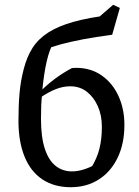

<svg xmlns="http://www.w3.org/2000/svg" viewBox="-20 -772 578 801"><path d="M275 9Q206 9 157 -23.5Q108 -56 82.5 -118.5Q57 -181 57 -268Q57 -332 61.5 -383Q66 -434 79 -484Q92 -535 116 -572.5Q140 -610 181.5 -636.5Q223 -663 287 -681Q351 -699 445 -710L448 -627Q379 -618 326.5 -608Q274 -598 233.5 -587Q193 -576 158 -562L202 -590Q186 -565 174.5 -514.5Q163 -464 156 -391V-380Q153 -357 152 -332.5Q151 -308 151 -277Q151 -200 167 -151.5Q183 -103 212 -80Q241 -57 280 -57Q302 -57 326 -64Q350 -71 376 -85L361 -73Q385 -112 395 -152.5Q405 -193 405 -243Q405 -291 388 -329Q371 -367 342 -389.5Q313 -412 273 -412Q243 -412 212.5 -400Q182 -388 144 -362V-386Q175 -418 209.5 -443.5Q244 -469 280 -488Q284 -488 288.5 -488.5Q293 -489 297 -489Q359 -489 404.5 -457Q450 -425 474.5 -371Q499 -317 499 -251Q499 -173 471 -114.5Q443 -56 392.5 -23.5Q342 9 275 9ZM448 -627 339 -654 452 -752 480 -739Z"/></svg>

Font: Piazzolla 24pt Medium
Style: Regular
Weight: 500
Designer: Juan Pablo del Peral
Foundry: Huerta Tipografica
Version: Version 2.005